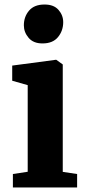

<svg xmlns="http://www.w3.org/2000/svg" viewBox="-20 -829 383 849"><path d="M37 0V-59.5L102.5 -69.5V-452.5L34 -472V-539L225.5 -564.5H229L257.5 -544V-69L321 -59.5V0ZM167.5 -637Q127.5 -637 106.5 -661.8Q85.5 -686.5 85.5 -717Q85.5 -755 108.5 -782Q131.5 -809 176.5 -809H177.5Q218 -809 238.8 -785.2Q259.5 -761.5 259.5 -731Q259.5 -693 236.5 -665Q213.5 -637 168.5 -637Z"/></svg>

Font: Merriweather 28pt ExtraBold
Style: Regular
Weight: 800
Version: Version 2.100